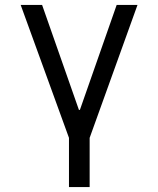

<svg xmlns="http://www.w3.org/2000/svg" viewBox="-20 -560 640 780"><path d="M260.2 200H344.2V0L538.6 -540H454L304.6 -113.6H300.6L151 -540H64L260.2 0Z"/></svg>

Font: CommitMonoV143 ExtLt
Style: Regular
Weight: 200
Monospace: yes
Designer: Eigil Nikolajsen
Foundry: Eigil Nikolajsen
Version: Version 1.143